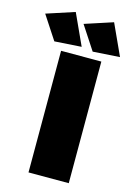

<svg xmlns="http://www.w3.org/2000/svg" viewBox="-226 -1000 739 1069"><g transform="rotate(15 143.5 -465.5)"><path d="M73 -931 -89 -878 0 -742 155 -752ZM294 -931 132 -878 221 -742 376 -752ZM50 -701V0H282V-701Z"/></g></svg>

Font: Montserrat arm Black
Style: Regular
Weight: 900
Designer: Julieta Ulanovsky
Foundry: Julieta Ulanovsky
Version: Version 6.000;PS 006.000;hotconv 1.0.88;makeotf.lib2.5.64775